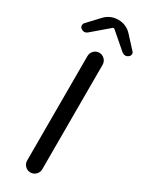

<svg xmlns="http://www.w3.org/2000/svg" viewBox="-248 -978 789 1019"><g transform="rotate(30 147.0 -468.0)"><path d="M100.6 -46.9V-686.5Q100.6 -706.1 114.3 -719.7Q127.9 -733.4 147 -733.4Q166 -733.4 179.7 -719.7Q193.4 -706.1 193.4 -686.5V-46.9Q193.4 -27.3 179.7 -13.7Q166 0 147 0Q127.9 0 114.3 -13.7Q100.6 -27.3 100.6 -46.9ZM2 -795.9Q-6.8 -802.7 -6.8 -814.5Q-6.8 -823.2 -1 -829.1L66.4 -901.4Q99.6 -935.5 147.5 -935.5Q195.3 -935.5 228.5 -900.4L293.9 -829.1Q300.8 -823.2 300.8 -814.5Q300.8 -802.7 291 -795.9Q282.2 -789.1 272.5 -789.1Q262.7 -789.1 252 -796.9L151.4 -883.8Q149.4 -884.8 147 -884.8Q144.5 -884.8 142.6 -883.8L41 -796.9Q31.2 -789.1 21.5 -789.1Q11.7 -789.1 2 -795.9Z"/></g></svg>

Font: Gen Jyuu GothicX Regular
Style: Regular
Weight: 400
Designer: [Source Han Sans]
Ryoko NISHIZUKA  (kana & ideographs); Paul D. Hunt (Latin, Greek & Cyrillic); Wenlong ZHANG  (bopomofo
Version: Version 1.002.20150607